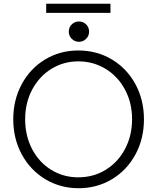

<svg xmlns="http://www.w3.org/2000/svg" viewBox="-20 -997 839 1025"><path d="M50.8 -360.4Q50.8 -463.9 96.2 -547.9Q141.6 -631.8 220.9 -679.7Q300.3 -727.5 397.9 -727.5Q497.1 -727.5 577.1 -679.7Q657.2 -631.8 702.9 -547.9Q748.5 -463.9 748.5 -359.9Q748.5 -256.3 702.9 -172.1Q657.2 -87.9 577.4 -40Q497.6 7.8 399.4 7.8Q301.8 7.8 221.9 -40.3Q142.1 -88.4 96.4 -172.4Q50.8 -256.3 50.8 -360.4ZM685.1 -360.4Q685.1 -448.2 647.2 -518.8Q609.4 -589.4 543.7 -629.4Q478 -669.4 397.9 -669.4Q319.3 -669.4 254.4 -629.4Q189.5 -589.4 151.9 -518.8Q114.3 -448.2 114.3 -360.4Q114.3 -272 151.4 -201.2Q188.5 -130.4 253.4 -90.3Q318.4 -50.3 397.9 -50.3Q479 -50.3 544.4 -90.6Q609.9 -130.9 647.5 -201.9Q685.1 -272.9 685.1 -360.4ZM347.2 -828.1Q347.2 -851.1 363 -866.7Q378.9 -882.3 401.4 -882.3Q424.3 -882.3 439.9 -866.7Q455.6 -851.1 455.6 -828.1Q455.6 -805.7 439.9 -789.8Q424.3 -773.9 401.4 -773.9Q378.9 -773.9 363 -789.8Q347.2 -805.7 347.2 -828.1ZM226.6 -977.1H569.8V-928.2H226.6Z"/></svg>

Font: Reddit Sans Light
Style: Regular
Weight: 300
Designer: Stephen Hutchings
Foundry: Reddit
Version: Version 1.013